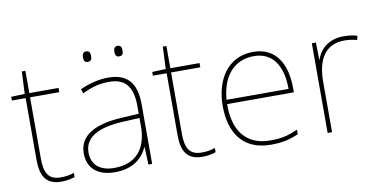

<svg xmlns="http://www.w3.org/2000/svg" viewBox="-70 -906 2204 1113"><g transform="rotate(-10 1032.0 -349.5)"><path d="M212 -15C138 -15 117 -61 117 -143V-503H289V-528H117V-659H96L90 -528L10 -525V-503H91V-140C91 -47 119 10 212 10C247 10 269 4 291 -3V-28C269 -20 245 -15 212 -15Z M459 -678C459 -661 464 -647 482 -647C504 -647 507 -661 507 -678C507 -694 504 -709 482 -709C464 -709 459 -694 459 -678ZM644 -678C644 -661 649 -647 667 -647C689 -647 692 -661 692 -678C692 -694 689 -709 667 -709C649 -709 644 -694 644 -678ZM583 -537C524 -537 469 -522 416 -498L425 -472C482 -501 530 -512 583 -512C676 -512 721 -463 721 -343V-300L618 -294C461 -285 367 -234 367 -129C367 -45 421 10 527 10C635 10 691 -42 719 -103H721L725 0H747V-350C747 -480 692 -537 583 -537ZM620 -270 721 -275V-220C719 -99 660 -15 527 -15C442 -15 395 -58 395 -129C395 -222 484 -263 620 -270Z M1042 -15C968 -15 947 -61 947 -143V-503H1119V-528H947V-659H926L920 -528L840 -525V-503H921V-140C921 -47 949 10 1042 10C1077 10 1099 4 1121 -3V-28C1099 -20 1075 -15 1042 -15Z M1436 -538C1282 -538 1208 -408 1208 -259C1208 -104 1279 10 1445 10C1509 10 1557 0 1608 -23V-50C1546 -22 1509 -15 1445 -15C1308 -15 1233 -105 1235 -266H1628V-291C1628 -430 1571 -538 1436 -538ZM1436 -513C1548 -513 1602 -423 1601 -291H1236C1248 -436 1324 -513 1436 -513Z M1967 -536C1882 -536 1827 -488 1808 -427H1806L1804 -528H1780V0H1806V-297C1806 -428 1856 -511 1967 -511C1997 -511 2017 -508 2042 -501L2048 -525C2024 -532 1999 -536 1967 -536Z"/></g></svg>

Font: Noto Sans Malayalam Thin
Style: Regular
Weight: 100
Designer: Jelle Bosma - Monotype Design Team
Foundry: Monotype Imaging Inc.
Version: Version 2.104